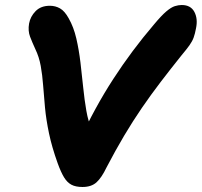

<svg xmlns="http://www.w3.org/2000/svg" viewBox="-20 -734 805 766"><path d="M309 12Q282 12 265 3Q248 -6 235.5 -26.5Q223 -47 210 -83Q187 -147 175.5 -202Q164 -257 159.5 -305Q155 -353 152 -394Q149 -435 142.5 -471Q136 -507 121 -538Q109 -564 100 -587.5Q91 -611 96 -640Q101 -668 122 -689.5Q143 -711 179 -711Q201 -711 219.5 -700.5Q238 -690 254 -661Q274 -626 284.5 -580.5Q295 -535 301 -484.5Q307 -434 312 -384.5Q317 -335 324.5 -292Q332 -249 346 -219L296 -170Q358 -305 432 -419Q506 -533 594 -636Q624 -672 643.5 -688.5Q663 -705 677.5 -709.5Q692 -714 705 -714Q741 -714 755.5 -686.5Q770 -659 762 -621Q758 -599 752.5 -584Q747 -569 736 -553.5Q725 -538 704 -513Q660 -458 621 -407Q582 -356 546 -303.5Q510 -251 475.5 -193Q441 -135 405 -66Q386 -26 365.5 -7Q345 12 309 12Z"/></svg>

Font: Shantell Sans
Style: Bold Italic
Weight: 700
Italic angle: -11°
Designer: Stephen Nixon, Anya Danilova, Shantell Martin
Foundry: Arrow Type
Version: Version 1.011;[c5ecc13dd]